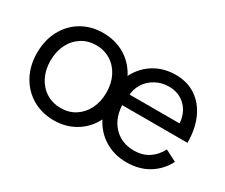

<svg xmlns="http://www.w3.org/2000/svg" viewBox="-92 -751 1171 1001"><g transform="rotate(30 493.0 -250.0)"><path d="M40.8 -250Q40.8 -326 72.4 -385.5Q104 -445 160.5 -478.5Q217 -512 289.3 -512Q361.6 -512 418.7 -478.5Q475.7 -445 507.3 -385.5Q538.8 -326 538.8 -250Q538.8 -174 507.3 -114.5Q475.7 -55 419.2 -21.5Q362.6 12 291.4 12Q219.1 12 162 -21.5Q105 -55 72.9 -114.5Q40.8 -174 40.8 -250ZM458 -250Q458 -304.7 436.6 -347.5Q415.1 -390.2 376.4 -414.4Q337.6 -438.5 289.3 -438.5Q241 -438.5 202.7 -414.4Q164.5 -390.2 143.1 -347.4Q121.7 -304.6 121.7 -250Q121.7 -195.4 143.1 -152.6Q164.5 -109.8 203.3 -85.6Q242.1 -61.5 291.3 -61.5Q339.7 -61.5 377.4 -85.6Q415.2 -109.8 436.6 -152.6Q458 -195.4 458 -250ZM480.3 -250Q480.3 -326 511.9 -385.5Q543.4 -445 599.3 -478.5Q655.2 -512 726.6 -512Q795.8 -512 847.3 -477.6Q898.8 -443.2 926.8 -380.5Q954.7 -317.8 954.7 -235.2H541.1L561 -252.3Q561 -163.6 608.2 -112.1Q655.3 -60.5 732.2 -60.5Q783.4 -60.5 820.4 -84.9Q857.4 -109.4 878.9 -151.7L947.8 -116.5Q916.9 -56.6 861.1 -22.3Q805.2 12 728.3 12Q656.7 12 600.3 -21.5Q543.9 -55 512.1 -114.5Q480.3 -174 480.3 -250ZM545.2 -302.2H890.2L869.1 -285.1Q869.1 -356.5 829 -398.8Q788.9 -441.2 725.5 -441.2Q683.9 -441.2 647.4 -422Q610.9 -402.8 588.8 -367.5Q566.6 -332.1 566.6 -285.8Z"/></g></svg>

Font: Oak Sans Light
Style: Regular
Weight: 400
Designer: Erik Kennedy, Walven
Foundry: Erik Kennedy, Walven
Version: Version 1.100;Glyphs 3.1.2 (3151)